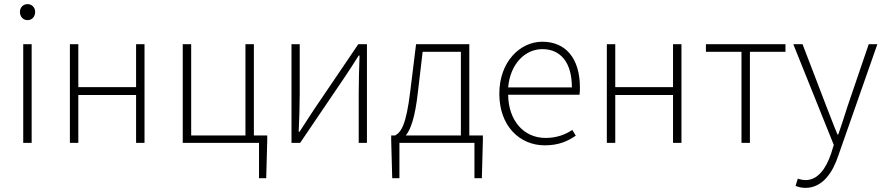

<svg xmlns="http://www.w3.org/2000/svg" viewBox="-20 -695 4300 934"><path d="M93 0H134V-480H93ZM114 -597C135 -597 151 -613 151 -637C151 -659 135 -675 114 -675C93 -675 77 -659 77 -637C77 -613 93 -597 114 -597Z M320 0H361V-233H642V0H683V-480H642V-271H361V-480H320Z M1240 172H1275L1280 -13V-36H1215V-480H1174V-36H910V-480H869V0H1240Z M1398 0H1440L1657 -320C1677 -350 1706 -394 1725 -425H1729C1727 -360 1725 -296 1725 -243V0H1765V-480H1723L1506 -160C1486 -130 1457 -85 1437 -54H1433C1436 -119 1438 -183 1438 -236V-480H1398Z M2013 -248 2036 -443H2222V-36H1954C1976 -63 1999 -119 2013 -248ZM1923 0H2288V172H2324L2329 -13V-36H2263V-480H2004L1976 -253C1956 -86 1931 -52 1902 -36H1883V-13L1888 172H1923Z M2630 12C2701 12 2744 -10 2781 -35L2764 -63C2730 -40 2687 -24 2634 -24C2525 -24 2453 -112 2452 -234H2799C2801 -247 2801 -258 2801 -270C2801 -412 2731 -492 2618 -492C2511 -492 2409 -396 2409 -239C2409 -82 2508 12 2630 12ZM2452 -270C2462 -386 2536 -456 2618 -456C2705 -456 2762 -394 2762 -270Z M2932 0H2973V-233H3254V0H3295V-480H3254V-271H2973V-480H2932Z M3587 0H3628V-443H3801V-480H3414V-443H3587Z M3898 219C3983 219 4032 141 4058 62L4248 -480H4206L4102 -175C4089 -135 4073 -83 4058 -41H4054C4036 -83 4017 -135 4001 -175L3884 -480H3839L4036 10L4023 52C3998 126 3958 181 3899 181C3887 181 3872 178 3861 174L3850 209C3863 215 3881 219 3898 219Z"/></svg>

Font: Source Sans Pro Light
Style: Regular
Weight: 300
Designer: Paul D. Hunt
Foundry: Adobe Systems Incorporated
Version: Version 3.006;hotconv 1.0.111;makeotfexe 2.5.65597